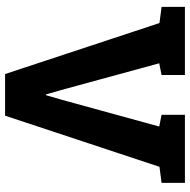

<svg xmlns="http://www.w3.org/2000/svg" viewBox="-16 -735 751 759"><g transform="rotate(-90 359.5 -355.5)"><path d="M16.1 0V-92.3L79.6 -100.6L281.7 -710.9H446.3L647.9 -100.6L711.9 -92.3V0H442.4V-92.3L488.8 -101.6L383.3 -488.3L365.7 -549.3H362.8L344.2 -485.4L238.8 -101.6L285.2 -92.3V0Z"/></g></svg>

Font: Roboto Slab ExtraBold
Style: Regular
Weight: 800
Designer: Google
Version: Version 2.001; ttfautohint (v1.8.3)